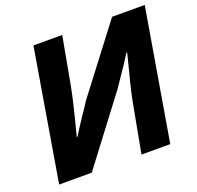

<svg xmlns="http://www.w3.org/2000/svg" viewBox="-125 -849 1012 984"><g transform="rotate(-20 381.0 -357.5)"><path d="M155 -715H312L265 -458Q249 -372 203 -198H207Q233 -240 269 -294Q292 -326 311 -357L584 -715H762L641 0H484L532 -257Q543 -320 570 -421L594 -517H590Q561 -470 524 -417L484 -358L213 0H35Z"/></g></svg>

Font: Nebula Sans Bold
Style: Regular
Weight: 700
Italic angle: -9°
Designer: Paul D. Hunt for Adobe (as Source Sans)
Foundry: Nebula Entertainment & Broadcasting LLC
Version: Version 1.010